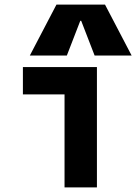

<svg xmlns="http://www.w3.org/2000/svg" viewBox="-20 -810 590 830"><path d="M259 0V-402H79V-520H399V0ZM109 -570 224 -790H434L549 -570H389L331 -720H327L269 -570Z"/></svg>

Font: M PLUS Code Latin SemiExpanded
Style: Bold
Weight: 700
Width: 6
Designer: Coji Morishita
Foundry: UNDERFOREST DESIGN
Version: Version 1.002; ttfautohint (v1.8.3)